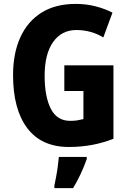

<svg xmlns="http://www.w3.org/2000/svg" viewBox="-20 -744 663 985"><path d="M310 -409H562V-32Q508 -11 452 -0.5Q396 10 333 10Q193 10 120 -86.5Q47 -183 47 -359Q47 -471 84.5 -553Q122 -635 193.5 -679.5Q265 -724 369 -724Q422 -724 470.5 -711.5Q519 -699 557 -679L510 -552Q481 -570 445.5 -580Q410 -590 372 -590Q296 -590 252.5 -528.5Q209 -467 209 -355Q209 -249 240.5 -186.5Q272 -124 340 -124Q361 -124 376.5 -126.5Q392 -129 408 -133V-277H310ZM425 72Q412 109 394.5 147Q377 185 355 221H259V208Q263 189 268 162.5Q273 136 276.5 109Q280 82 282 61H425Z"/></svg>

Font: Noto Sans Kannada Condensed ExtraBold
Style: Regular
Weight: 800
Width: 3
Designer: Jelle Bosma - Monotype Design Team
Foundry: Monotype Imaging Inc.
Version: Version 2.005; ttfautohint (v1.8.4.7-5d5b)